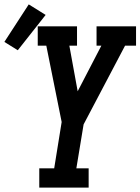

<svg xmlns="http://www.w3.org/2000/svg" viewBox="-89 -855 640 875"><path d="M90 0V-88H158L192 -299L122 -647H83V-735H262V-647H227L265 -439L373 -647H351V-735H531V-647H481L292 -288L259 -88H315V0ZM-8 -626 -69 -664 42 -835 119 -787Z"/></svg>

Font: Iosevka Slab Semibold
Style: Italic
Weight: 600
Italic angle: -9°
Monospace: yes
Designer: Belleve Invis
Foundry: Belleve Invis
Version: Version 11.1.1; ttfautohint (v1.8.3)